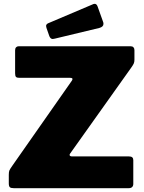

<svg xmlns="http://www.w3.org/2000/svg" viewBox="-20 -984 754 1004"><path d="M26 -25V-70Q26 -85 29 -92.5Q32 -100 47 -121L355 -561Q359 -566 359 -571Q359 -577 346 -577H81Q68 -577 63.5 -582Q59 -587 59 -601V-721Q59 -731 64 -736.5Q69 -742 77 -742H664Q673 -742 678 -736.5Q683 -731 683 -722V-671Q683 -660 679.5 -652Q676 -644 666 -630L346 -180Q344 -177 344 -174Q344 -166 358 -166H655Q677 -166 677 -147V-22Q677 -12 671 -6Q665 0 653 0H52Q37 0 31.5 -5Q26 -10 26 -25ZM519 -870Q521 -866 521 -859Q521 -844 500 -838L267 -782Q257 -780 256 -780Q244 -780 238 -795L223 -838Q221 -846 221 -848Q221 -857 231 -862L469 -963Q471 -964 475 -964Q485 -964 490 -951Z"/></svg>

Font: Libre Franklin Black
Style: Regular
Weight: 900
Designer: Pablo Impallari, Rodrigo Fuenzalida
Foundry: Impallari Type
Version: Version 1.002; ttfautohint (v1.5)